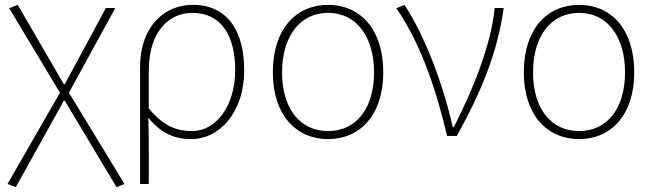

<svg xmlns="http://www.w3.org/2000/svg" viewBox="-20 -560 2692 791"><path d="M45 211 243 -145H247L460 211L493 198L264 -178L455 -527H416L247 -213H243L53 -540L18 -526L227 -178L11 198Z M557 198H593C593 92 594 31 591 -75C647 -7 702 13 770 13C879 13 986 -91 986 -271C986 -434 916 -540 774 -540C658 -540 557 -452 557 -283ZM772 -20C714 -20 658 -35 593 -113V-268C593 -435 680 -507 772 -507C897 -507 949 -405 949 -271C949 -124 870 -20 772 -20Z M1332 13C1463 13 1559 -86 1559 -262C1559 -441 1463 -540 1332 -540C1200 -540 1104 -441 1104 -262C1104 -86 1200 13 1332 13ZM1332 -20C1215 -20 1142 -114 1142 -262C1142 -409 1215 -507 1332 -507C1448 -507 1521 -409 1521 -262C1521 -114 1448 -20 1332 -20Z M1862 0C1962 -180 2030 -344 2055 -527H2018C2002 -368 1925 -184 1850 -37H1845C1808 -204 1732 -412 1646 -540L1613 -526C1719 -372 1779 -180 1822 0Z M2366 13C2497 13 2593 -86 2593 -262C2593 -441 2497 -540 2366 -540C2234 -540 2138 -441 2138 -262C2138 -86 2234 13 2366 13ZM2366 -20C2249 -20 2176 -114 2176 -262C2176 -409 2249 -507 2366 -507C2482 -507 2555 -409 2555 -262C2555 -114 2482 -20 2366 -20Z"/></svg>

Font: SSpoqa Han Sans Neo Thin
Style: Regular
Weight: 100
Designer: [Spoqa Han Sans Neo] Dong-huui Kim  Younghwa Kang  Yujin Lee  [Noto Sans] Ryoko NISHIZUKA  (kana & ideographs); Paul D. 
Foundry: Spoqa (http://www.spoqa-han-sans.com)
Version: Version 1.000